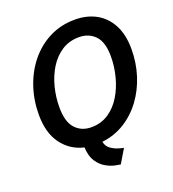

<svg xmlns="http://www.w3.org/2000/svg" viewBox="-162 -871 1053 1169"><g transform="rotate(-20 365.0 -286.0)"><path d="M471.5 88 418.5 176.5Q408 175.5 381.5 169.8Q355 164 324.8 146.8Q294.5 129.5 271.8 95.5Q249 61.5 246.5 3.5Q159.5 -16.5 106.2 -88Q53 -159.5 53 -277.5Q53 -372.5 81.8 -457.2Q110.5 -542 164 -607.5Q217.5 -673 291.8 -710.5Q366 -748 457.5 -748Q534.5 -748 593.8 -715.2Q653 -682.5 686.5 -618.8Q720 -555 720 -462Q720 -373.5 694.5 -293Q669 -212.5 621.5 -148Q574 -83.5 508 -42.2Q442 -1 360.5 8.5Q366 38.5 388.8 55Q411.5 71.5 436 79Q460.5 86.5 471.5 88ZM328.5 -97.5Q392 -97.5 440.2 -129.5Q488.5 -161.5 521 -214.8Q553.5 -268 570.2 -332.8Q587 -397.5 587 -462.5Q587 -556 546.8 -597.5Q506.5 -639 443.5 -639Q380 -639 331.8 -607.8Q283.5 -576.5 251 -524Q218.5 -471.5 202.2 -407.5Q186 -343.5 186 -277.5Q186 -183 225.8 -140.2Q265.5 -97.5 328.5 -97.5Z"/></g></svg>

Font: Epilogue SemiBold
Style: Italic
Weight: 600
Italic angle: -12°
Designer: Tyler Finck
Foundry: Etcetera Type Co
Version: Version 2.111; ttfautohint (v1.8.3)